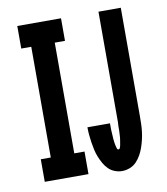

<svg xmlns="http://www.w3.org/2000/svg" viewBox="-78 -736 706 813"><g transform="rotate(-10 275.0 -329.0)"><path d="M51 0V-97H94V-573H51V-670H239V-573H195V-97H239V0ZM382 12Q366 12 350.5 6Q335 0 323.5 -11.5Q312 -23 304 -37.5Q296 -52 290 -67Q284 -82 280.5 -98Q277 -114 274.5 -130.5Q272 -147 270.5 -163Q269 -179 269 -196H366Q366 -191 366 -187Q366 -183 366 -178.5Q366 -174 366 -170Q366 -166 366.5 -161.5Q367 -157 367 -153Q367 -149 367.5 -144.5Q368 -140 368 -136Q368 -132 368.5 -127.5Q369 -123 369.5 -119Q370 -115 370.5 -111Q371 -107 372 -102.5Q373 -98 374 -94Q375 -90 376.5 -85.5Q378 -81 382 -81Q387 -81 389 -86Q391 -91 392 -95.5Q393 -100 393.5 -104.5Q394 -109 395 -113.5Q396 -118 396.5 -122.5Q397 -127 397.5 -131.5Q398 -136 398 -140.5Q398 -145 398.5 -150Q399 -155 399 -159.5Q399 -164 399 -168.5Q399 -173 399 -177.5Q399 -182 399.5 -186.5Q400 -191 400 -195.5Q400 -200 400 -205V-670H496V-205Q496 -188 495.5 -171Q495 -154 493 -137Q491 -120 487 -103.5Q483 -87 477.5 -71Q472 -55 463.5 -40Q455 -25 443.5 -13Q432 -1 415.5 5.5Q399 12 382 12Z"/></g></svg>

Font: Lode Term
Style: Bold
Weight: 700
Monospace: yes
Designer: Belleve Invis
Foundry: Belleve Invis
Version: Version 29.2.0